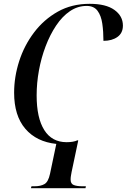

<svg xmlns="http://www.w3.org/2000/svg" viewBox="-20 -746 664 1006"><path d="M142 240 145 230H161Q193 230 213 218.5Q233 207 242 165L275 8Q171 -3 112.5 -71.5Q54 -140 54 -260Q54 -343 80.5 -425.5Q107 -508 158.5 -576Q210 -644 283 -685Q356 -726 450 -726Q535 -726 579.5 -694Q624 -662 624 -612Q624 -573 595.5 -552.5Q567 -532 522 -532Q522 -580 516 -622Q510 -664 491 -689.5Q472 -715 434 -715Q387 -715 346.5 -687.5Q306 -660 274 -612Q242 -564 219 -503.5Q196 -443 184 -377Q172 -311 172 -246Q172 -128 212 -64.5Q252 -1 329 -1Q365 -1 386 -11L390 -10L355 156Q353 167 351.5 176Q350 185 350 195Q350 217 366.5 223.5Q383 230 412 230H430L428 240Z"/></svg>

Font: Noto Serif Display SemiCondensed Medium
Style: Italic
Weight: 500
Width: 4
Italic angle: -12°
Designer: Monotype Design Team
Foundry: Monotype Imaging Inc.
Version: Version 2.009